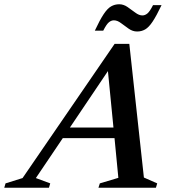

<svg xmlns="http://www.w3.org/2000/svg" viewBox="-89 -882 804 902"><path d="M587 -48 649.5 -20.5 643.5 0H373.5L380 -20.5L467 -46.5L449 -233H206L79.5 -45.5L147 -20.5L141 0H-69L-63 -20.5L17 -45.5L449.5 -676H518.5ZM239.5 -283H444L418 -548ZM670 -858Q646 -807.5 628 -780.5Q610 -753.5 593 -743.8Q576 -734 555 -734Q534.5 -734 515.8 -747Q497 -760 479.8 -773.2Q462.5 -786.5 446 -786.5Q434 -786.5 422.8 -777.5Q411.5 -768.5 396 -738H356.5Q380 -788.5 398 -815.5Q416 -842.5 433.2 -852.2Q450.5 -862 471 -862Q491.5 -862 510.2 -849Q529 -836 546.5 -822.8Q564 -809.5 580 -809.5Q592 -809.5 603.2 -818.5Q614.5 -827.5 630 -858Z"/></svg>

Font: Newsreader 16pt SemiBold
Style: Italic
Weight: 600
Italic angle: -17°
Designer: Hugues Gentile
Foundry: Production Type
Version: Version 1.003; ttfautohint (v1.8.3)